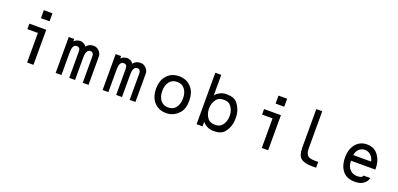

<svg xmlns="http://www.w3.org/2000/svg" viewBox="18 -2135 6886 3326"><g transform="rotate(20 3461.0 -472.0)"><path d="M275.4 -646.5V-544.9H468.8V0H585.9V-646.5ZM430.7 -803.7H589.8V-951.2H430.7Z M995.1 -662.1V0H1101.6V-410.2Q1103.5 -486.3 1116.2 -515.6Q1138.7 -562.5 1176.8 -562.5Q1213.9 -562.5 1229.5 -543.9Q1245.1 -525.4 1245.1 -482.4V0H1352.5V-410.2Q1352.5 -481.4 1368.2 -515.6Q1390.6 -562.5 1429.7 -562.5Q1459 -562.5 1476.6 -544.9Q1494.1 -528.3 1494.1 -482.4V0H1600.6V-520.5Q1600.6 -580.1 1555.7 -624Q1512.7 -667 1454.1 -667Q1415 -667 1379.9 -652.3Q1352.5 -640.6 1321.3 -603.5Q1298.8 -638.7 1267.6 -652.3Q1232.4 -667 1208 -667Q1178.7 -665 1148.4 -654.3Q1122.1 -644.5 1095.7 -618.2V-662.1Z M1860.4 -662.1V0H1966.8V-410.2Q1968.8 -486.3 1981.4 -515.6Q2003.9 -562.5 2042 -562.5Q2079.1 -562.5 2094.7 -543.9Q2110.4 -525.4 2110.4 -482.4V0H2217.8V-410.2Q2217.8 -481.4 2233.4 -515.6Q2255.9 -562.5 2294.9 -562.5Q2324.2 -562.5 2341.8 -544.9Q2359.4 -528.3 2359.4 -482.4V0H2465.8V-520.5Q2465.8 -580.1 2420.9 -624Q2377.9 -667 2319.3 -667Q2280.3 -667 2245.1 -652.3Q2217.8 -640.6 2186.5 -603.5Q2164.1 -638.7 2132.8 -652.3Q2097.7 -667 2073.2 -667Q2043.9 -665 2013.7 -654.3Q1987.3 -644.5 1960.9 -618.2V-662.1Z M2890.6 -164.1Q2836.9 -230.5 2836.9 -338.9Q2836.9 -447.3 2890.6 -513.7Q2940.4 -574.2 3028.3 -574.2Q3116.2 -574.2 3166 -513.7Q3219.7 -447.3 3219.7 -338.9Q3219.7 -230.5 3166 -164.1Q3116.2 -103.5 3028.3 -103.5Q2940.4 -103.5 2890.6 -164.1ZM3028.3 0Q3167 0 3264.6 -109.4Q3335 -187.5 3335 -338.9Q3335 -483.4 3264.6 -568.4Q3178.7 -677.7 3028.3 -677.7Q2875 -677.7 2792 -568.4Q2723.6 -485.4 2721.7 -338.9Q2722.7 -197.3 2792 -109.4Q2877 0 3028.3 0Z M3763.7 -149.4Q3702.1 -222.7 3702.1 -328.1Q3702.1 -435.5 3763.7 -509.8Q3804.7 -559.6 3892.6 -559.6Q3980.5 -559.6 4021.5 -509.8Q4083 -435.5 4083 -328.1Q4083 -222.7 4021.5 -149.4Q3980.5 -99.6 3892.6 -99.6Q3804.7 -99.6 3763.7 -149.4ZM3592.8 0H3702.1V-85.9Q3725.6 -49.8 3789.1 -15.6Q3839.8 10.7 3907.2 10.7Q4043 10.7 4100.6 -56.6Q4194.3 -166 4194.3 -328.1Q4194.3 -488.3 4100.6 -598.6Q4043 -666 3907.2 -666Q3835.9 -666 3789.1 -639.6Q3720.7 -604.5 3702.1 -569.3V-949.2H3592.8Z M4601.6 -646.5V-544.9H4794.9V0H4912.1V-646.5ZM4756.8 -803.7H4916V-951.2H4756.8Z M5452.1 -955.1V-246.1Q5452.1 -99.6 5513.7 -51.8Q5577.1 0 5718.8 0H5795.9V-106.4H5748Q5642.6 -106.4 5608.4 -134.8Q5561.5 -173.8 5561.5 -268.6V-955.1Z M6326.2 -425.8Q6335.9 -498 6378.9 -537.1Q6424.8 -580.1 6487.3 -580.1Q6546.9 -580.1 6595.7 -537.1Q6646.5 -488.3 6654.3 -425.8ZM6615.2 -153.3Q6607.4 -130.9 6591.8 -121.1Q6564.5 -105.5 6509.8 -105.5Q6432.6 -105.5 6378.9 -159.2Q6323.2 -212.9 6323.2 -320.3H6771.5V-336.9Q6771.5 -492.2 6686.5 -595.7Q6616.2 -681.6 6487.3 -681.6Q6370.1 -681.6 6291 -595.7Q6206.1 -500 6206.1 -340.8Q6206.1 -176.8 6291 -82Q6364.3 0 6509.8 0Q6608.4 0 6668 -44.9Q6727.5 -89.8 6739.3 -153.3Z"/></g></svg>

Font: OCR-B
Style: Regular
Weight: 400
Version: 1.1